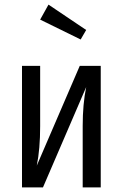

<svg xmlns="http://www.w3.org/2000/svg" viewBox="-20 -811 532 831"><path d="M189.9 -791 353 -681.2 329.1 -640.1 153.8 -726.1ZM416 -525.9V0H337.9V-266.1Q337.9 -360.4 353 -434.1L166 0H75.2V-525.9H153.8V-265.1Q153.8 -165.5 139.2 -94.2L325.2 -525.9Z"/></svg>

Font: Fira Sans Compressed Book
Style: Regular
Weight: 350
Width: 1
Designer: Carrois Corporate & Edenspiekermann AG
Foundry: Carrois Corporate GbR & Edenspiekermann AG
Version: Version 4.203;PS 004.203;hotconv 1.0.88;makeotf.lib2.5.64775